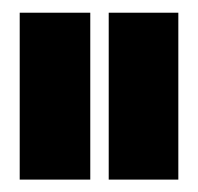

<svg xmlns="http://www.w3.org/2000/svg" viewBox="-20 -695 312 302"><path d="M151 -412.5H260.5V-675H151ZM11 -412.5H122V-675H11Z"/></svg>

Font: Anybody ExtraCondensed Black
Style: Regular
Weight: 900
Width: 2
Version: Version 1.113;gftools[0.9.25]